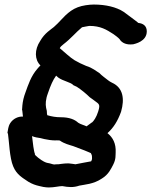

<svg xmlns="http://www.w3.org/2000/svg" viewBox="-20 -650 666 845"><path d="M13 -64 15 -62C20 -30 22 45 38 82C53 119 80 133 105 150C122 160 136 165 154 169L172 173H173C178 174 187 175 195 175C218 175 241 169 254 169C281 174 303 176 329 167C352 162 391 161 428 136C458 118 469 92 478 75C491 50 488 33 489 21C491 -18 477 -45 453 -64C480 -88 498 -118 512 -156L513 -159C529 -215 522 -264 473 -286C460 -292 452 -300 436 -312C429 -318 422 -323 418 -328C403 -337 388 -351 359 -360C342 -367 323 -376 308 -385C287 -398 266 -419 243 -438C247 -445 249 -447 259 -455C293 -481 312 -506 341 -530C348 -531 369 -536 373 -536C422 -536 448 -520 479 -500C484 -497 502 -483 506 -478C517 -459 540 -452 564 -455H566C573 -457 626 -467 626 -512C626 -536 610 -547 589 -549C584 -554 524 -598 524 -598C492 -619 445 -630 393 -630C373 -630 342 -626 322 -618C279 -602 251 -563 234 -547L217 -531C204 -520 177 -505 157 -470C131 -431 132 -387 158 -362C154 -358 149 -353 145 -348C116 -315 104 -276 92 -243C89 -234 85 -224 83 -214C78 -192 78 -178 77 -166L78 -164L81 -137C60 -138 38 -128 25 -108C15 -92 16 -79 13 -67ZM82 -118C85 -97 91 -76 104 -63ZM119 -71 118 -91C118 -94 119 -119 98 -130ZM121 -51C133 -46 145 -44 159 -42L175 -38C188 -35 208 -32 224 -32C228 -32 232 -33 236 -32H241C242 -32 242 -31 244 -31C262 -18 286 -12 302 -7L352 12C371 20 379 23 380 24L384 33C385 37 385 42 385 50C384 55 382 58 381 60C356 64 335 69 312 73C309 73 297 70 282 69H280C269 69 260 70 252 71L237 73H230C224 73 219 74 218 74C216 74 216 74 215 73H213L199 69C188 67 185 67 173 61C164 57 128 31 134 28C129 18 124 -23 121 -51ZM185 -221C186 -225 188 -232 191 -240C203 -275 213 -298 227 -317C230 -315 232 -312 236 -309C257 -293 293 -288 303 -275L318 -268C337 -256 361 -236 375 -222L389 -212C413 -192 424 -196 412 -159C404 -133 392 -117 385 -111H384C375 -104 372 -102 361 -94C351 -99 334 -103 324 -110C309 -124 285 -134 248 -134C226 -134 208 -137 188 -143C187 -145 186 -154 186 -162C181 -181 179 -195 185 -221Z"/></svg>

Font: Stray Cat
Style: ExBlkObl
Weight: 1000
Version: Version 1.0